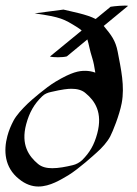

<svg xmlns="http://www.w3.org/2000/svg" viewBox="-24 -681 499 701"><path d="M162.2 -345.2C203.9 -355 224.4 -356.9 236.6 -356.9C257.1 -356.9 275.5 -352.5 288.5 -340.8C322.5 -313 351.5 -270 331.1 -193.8C320.1 -152.8 304.2 -124.5 275.7 -96.2C267.1 -87.9 253.4 -80.6 242 -78.1C215.9 -71.8 190.2 -66.9 166.7 -66.9C146.7 -66.9 128.8 -70.8 114.8 -82.5C81.3 -110.5 51.5 -152.3 71.6 -227.5C83 -270 100.6 -301.3 130.2 -329.6C138.3 -337.9 150.3 -342.8 162.2 -345.2ZM329 -124C348.9 -141.6 367.7 -162.6 378.5 -183.1C387.5 -200.2 411.8 -259.8 420.3 -304.2C432.1 -366.4 417.7 -428.8 405.7 -492.2C397.8 -533.8 381.5 -553.9 354.7 -586.3L443.7 -659.7C431.7 -662.1 394.6 -658.7 379.8 -656.3L325.3 -611.6C292.2 -628.9 239.2 -638.2 207.6 -646L102.6 -632.2C199 -618.4 209.5 -611.6 258.6 -581.1C264.8 -577.2 269.9 -573.4 274.2 -569.6L158.3 -474.6C169.6 -471.2 203.6 -470.7 220 -475.1L295 -537C300.5 -519.9 303.2 -498.6 313.2 -467.9C317.2 -455.4 320.9 -436.8 324 -415.8C311.5 -420.4 299.1 -422.4 286.9 -422.4C264.9 -422.4 238.7 -418.8 178 -382.3C143.7 -361.7 89.1 -314.4 77.1 -302.7C56 -282.2 36.1 -260.7 25.2 -240.2C16.2 -223.1 8.3 -204.6 3 -184.6C-11.4 -130.9 -7.8 -69.8 44.9 -27.8C68.5 -8.3 92.7 0 116.1 0C159.1 0 199.2 -25.9 225.2 -41C265 -65.4 320.7 -116.7 329 -124Z"/></svg>

Font: Pierce
Style: Oblique
Weight: 400
Italic angle: -15°
Version: Version 0.2.0